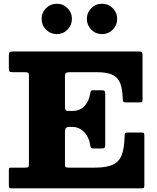

<svg xmlns="http://www.w3.org/2000/svg" viewBox="-20 -1032 858 1052"><path d="M539 -845Q573.5 -845 597.8 -869.5Q622 -894 622 -928.5Q622 -963 597.8 -987.2Q573.5 -1011.5 539 -1011.5Q504.5 -1011.5 480.2 -987.2Q456 -963 456 -928.5Q456 -894 480.2 -869.5Q504.5 -845 539 -845ZM291.5 -845Q325.5 -845 349.8 -869.5Q374 -894 374 -928.5Q374 -963 349.8 -987.2Q325.5 -1011.5 291 -1011.5Q257 -1011.5 232.5 -987.2Q208 -963 208 -928.5Q208 -894 232.5 -869.5Q257 -845 291.5 -845ZM115.5 -636.5Q129.5 -636.5 134 -633.5Q138.5 -630.5 138.5 -617V-136.5Q138.5 -120 135 -116.8Q131.5 -113.5 115 -113.5H46.5Q34.5 -113.5 31.5 -112Q28.5 -110.5 28.5 -98V-18Q28.5 -3 33.2 -1.5Q38 0 52 0H751Q765 0 768 -2.5Q771 -5 771 -19V-284Q771 -298.5 768.8 -302.2Q766.5 -306 751.5 -306H684Q667.5 -306 665.2 -301.8Q663 -297.5 662.5 -280.5Q661 -219.5 647 -182.8Q633 -146 598.5 -129.8Q564 -113.5 500 -113.5H361.5Q345 -113.5 340.5 -115.5Q336 -117.5 336 -134V-309.5Q336 -324.5 341.5 -330.5Q347 -336.5 358 -336.5H377.5Q402.5 -336.5 422.8 -323.2Q443 -310 456.2 -288.5Q469.5 -267 473 -242.5Q475 -230 477.8 -224.2Q480.5 -218.5 493 -218.5H537Q550 -218.5 553.2 -222.5Q556.5 -226.5 556.5 -239.5V-516Q556.5 -530 552.8 -533.8Q549 -537.5 535 -537.5H490Q480 -537.5 477.5 -532.2Q475 -527 473.5 -516Q468 -478.5 443.2 -451.2Q418.5 -424 374.5 -424H354.5Q342.5 -424 339.2 -429.5Q336 -435 336 -451V-613.5Q336 -629 342.2 -632.8Q348.5 -636.5 363 -636.5H510Q565 -636.5 595.5 -622.5Q626 -608.5 638.5 -576.5Q651 -544.5 652.5 -491Q653 -481.5 655.2 -476.2Q657.5 -471 668.5 -471H743.5Q757.5 -471 759.2 -474Q761 -477 761 -490.5V-726Q761 -741 757.5 -745.5Q754 -750 738.5 -750H53.5Q39 -750 33.8 -746.8Q28.5 -743.5 28.5 -728V-659.5Q28.5 -645.5 32 -641Q35.5 -636.5 50 -636.5Z"/></svg>

Font: Besley ExtraBold
Style: Regular
Weight: 800
Designer: Owen Earl
Foundry: indestructible type*
Version: Version 2.001